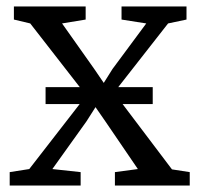

<svg xmlns="http://www.w3.org/2000/svg" viewBox="-20 -574 617 594"><path d="M70.5 -51 247 -278.5 73.5 -501.5 23 -513.5V-554H245V-513.5L172 -501.5L271 -361.5L301 -317.5L328 -360.5L432.5 -501.5L356 -513.5V-554H557V-513.5L500 -501.5L332.5 -287.5L512 -50L567 -41.5V0H335.5V-41.5L406.5 -51L307 -197L275.5 -242.5L247.5 -198.5L142 -51L229.5 -41.5V0H10V-41.5ZM452.5 -304.5V-252H121V-304.5Z"/></svg>

Font: Merriweather 20pt Light
Style: Regular
Weight: 300
Version: Version 2.100